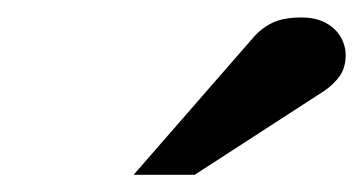

<svg xmlns="http://www.w3.org/2000/svg" viewBox="-20 -752 418 221"><path d="M377.9 -689Q377.9 -674.8 371.6 -665.3Q365.2 -655.8 354 -647.9L204.1 -550.8H133.8L270 -707Q274.9 -712.9 280.3 -717.3Q285.6 -721.7 292.2 -725.1Q298.8 -728.5 307.4 -730.2Q315.9 -731.9 327.1 -731.9Q340.3 -731.9 349.9 -728Q359.4 -724.1 365.5 -718Q371.6 -711.9 374.8 -704.1Q377.9 -696.3 377.9 -689Z"/></svg>

Font: Charis SIL Afr
Style: Italic
Weight: 400
Italic angle: -11°
Foundry: SIL International
Version: Version 5.000